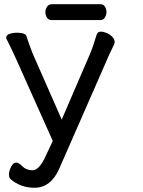

<svg xmlns="http://www.w3.org/2000/svg" viewBox="-20 -866 669 899"><path d="M141.1 13.2Q76.2 13.2 28.8 -27.8Q22 -33.7 22 -50.8Q22 -64.9 32 -85Q42 -105 56.2 -105Q67.4 -105 85.2 -86.9Q103 -68.8 132.8 -68.8Q160.6 -68.8 188 -123L227.1 -206.1L50.8 -600.1Q28.8 -647.9 18.8 -667Q8.8 -686 8.8 -689Q8.8 -702.1 24.9 -707.5Q41 -712.9 57.1 -712.9Q98.1 -712.9 103.5 -697.5Q108.9 -682.1 116.9 -658.4Q125 -634.8 130.9 -620.1L269 -306.2L399.9 -609.9Q415 -645 433.1 -705.1Q438 -718.3 453.1 -717.8Q465.3 -717.8 481 -710.9Q517.1 -692.9 517.1 -668Q517.1 -662.1 502.4 -633.1Q487.8 -604 480 -584L257.8 -77.1Q218.3 13.2 141.1 13.2ZM449.7 -772H221.7Q207.5 -772 200 -783.4Q192.4 -794.9 192.4 -809.1Q192.4 -822.3 200 -834.2Q207.5 -846.2 222.7 -846.2H450.7Q464.8 -846.2 471.7 -834.7Q478.5 -823.2 478.5 -810.1Q478.5 -795.9 471.2 -783.9Q463.9 -772 449.7 -772Z"/></svg>

Font: LXGW WenKai Screen R
Style: Regular
Weight: 400
Designer: Fontworks Inc.
Version: Version 1.235;May 31, 2022